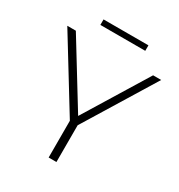

<svg xmlns="http://www.w3.org/2000/svg" viewBox="-194 -962 1013 1089"><g transform="rotate(30 312.5 -417.0)"><path d="M287 0V-254L299 -221L5 -700H61L328 -265H300L567 -700H620L326 -221L338 -254V0ZM165 -798V-834H459V-798Z"/></g></svg>

Font: Modern
Style: Regular
Weight: 300
Designer: Julieta Ulanovsky
Foundry: Julieta Ulanovsky
Version: Version 8.000